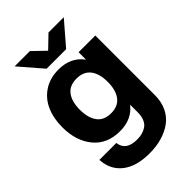

<svg xmlns="http://www.w3.org/2000/svg" viewBox="-273 -837 1154 1154"><g transform="rotate(-45 304.0 -260.0)"><path d="M288.1 211.9Q176.3 211.9 113.8 162.4Q51.3 112.8 46.9 25.9H190.9Q199.2 100.1 293.9 100.1Q317.4 100.1 336.7 95.2Q356 90.3 373.8 78.6Q391.6 66.9 401.9 43.5Q412.1 20 412.1 -13.2V-78.1Q357.4 -7.8 256.8 -7.8Q148.4 -7.8 88.1 -80.8Q27.8 -153.8 27.8 -270Q27.8 -345.2 53.5 -404.1Q79.1 -462.9 131.8 -497.6Q184.6 -532.2 256.8 -532.2Q361.3 -532.2 416 -457V-520H558.1V-13.2Q558.1 42.5 537.4 86.2Q516.6 129.9 479.5 157Q442.4 184.1 394 198Q345.7 211.9 288.1 211.9ZM84 -731.9H213.9L293 -655.8L372.1 -731.9H502L376 -585.9H210ZM294.9 -122.1Q355 -122.1 384.5 -161.4Q414.1 -200.7 414.1 -270Q414.1 -339.4 384.5 -378.2Q355 -417 294.9 -417Q235.4 -417 206.1 -378.2Q176.8 -339.4 176.8 -270Q176.8 -200.7 206.1 -161.4Q235.4 -122.1 294.9 -122.1Z"/></g></svg>

Font: Aspekta 400
Style: Bold
Weight: 700
Designer: Ivo Dolenc
Version: Version 2.000